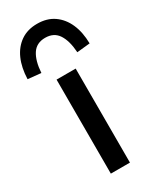

<svg xmlns="http://www.w3.org/2000/svg" viewBox="-220 -821 720 879"><g transform="rotate(-30 140.0 -381.5)"><path d="M90 0V-497H191V0ZM45 -558 -24 -565Q-22 -625 -2.5 -669Q17 -713 53 -738Q89 -763 140 -763Q192 -763 228 -738Q264 -713 283.5 -669Q303 -625 304 -565L235 -558Q231 -620 208.5 -654.5Q186 -689 140 -689Q94 -689 71.5 -654.5Q49 -620 45 -558Z"/></g></svg>

Font: Nunito Sans 7pt Medium
Style: Regular
Weight: 500
Designer: Vernon Adams
Foundry: Vernon Adams
Version: Version 3.101;gftools[0.9.27]